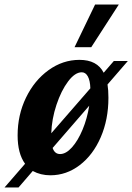

<svg xmlns="http://www.w3.org/2000/svg" viewBox="-91 -770 586 850"><path d="M313 -561H239L330 -750H435ZM385 -396Q389 -372 389 -337Q389 -241 355 -162.5Q321 -84 262 -39Q203 6 132 6Q89 6 54 -13L-9 60H-71L20 -45Q-13 -90 -13 -171Q-13 -261 24 -337.5Q61 -414 124 -459.5Q187 -505 261 -505Q339 -505 368 -448L413 -500H475ZM136 -180 309 -379Q308 -413 298 -431.5Q288 -450 271 -450Q241 -450 210.5 -409.5Q180 -369 159 -306Q138 -243 136 -180ZM304 -302 142 -115Q151 -88 175 -88Q201 -88 227.5 -117.5Q254 -147 274.5 -196Q295 -245 304 -302Z"/></svg>

Font: Lobster
Style: Regular
Weight: 400
Designer: Impallari Type
Foundry: Impallari Type
Version: Version 2.100